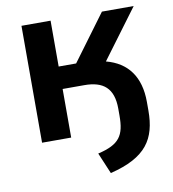

<svg xmlns="http://www.w3.org/2000/svg" viewBox="-82 -610 784 872"><g transform="rotate(-10 310.0 -174.5)"><path d="M358.9 189.9C526.4 148.9 576.2 71.3 576.2 -60.5V-100.1C576.2 -215.8 522.9 -287.6 424.8 -313L592.8 -539.1H446.3L290 -327.6H209.5V-539.1H75.2V0H209.5V-224.1H309.6C396.5 -224.1 442.9 -187 442.9 -92.3V-60.1C442.9 31.2 418.9 69.3 317.9 92.8Z"/></g></svg>

Font: Winston SemiBold
Style: Regular
Weight: 600
Designer: Vernon Adams, Kim Jin-seong, David Berlow, Cristiano Sobral
Foundry: The Winston Project Authors
Version: Version 3.004